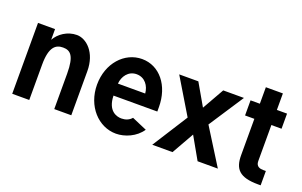

<svg xmlns="http://www.w3.org/2000/svg" viewBox="-80 -983 2100 1335"><g transform="rotate(20 970.0 -316.0)"><path d="M184.1 0V-261.7C184.1 -395.5 228.5 -423.3 281.2 -423.3C334 -423.3 369.1 -396.5 369.1 -262.2V0H495.1V-326.2C495.1 -465.3 411.6 -538.1 341.8 -538.1C272.5 -538.1 211.9 -496.1 184.1 -445.3V-524.4H58.1V0Z M724.6 -317.9C728.5 -371.1 763.7 -423.8 825.2 -423.8C887.2 -423.8 921.9 -372.6 926.3 -317.9ZM829.6 -98.1C792.5 -98.1 726.6 -117.2 724.1 -229H1048.3V-262.2C1048.3 -419.9 955.6 -536.1 825.2 -536.1C695.3 -536.1 590.3 -419.9 590.3 -262.2C590.3 -102.5 699.2 14.2 829.6 14.2C894.5 14.2 974.1 -18.6 1016.1 -82.5L904.8 -130.4C886.2 -107.9 858.4 -98.1 829.6 -98.1Z M1579.6 0 1413.1 -266.1 1582 -523.9H1428.7L1337.4 -362.8L1244.6 -523.9H1103L1260.7 -261.7L1094.2 0H1244.1L1336.9 -163.6L1429.7 0Z M1699.7 -412.1V-143.1C1699.7 -41.5 1740.2 7.3 1879.9 7.3H1898.9V-98.6H1879.9C1857.9 -98.6 1825.7 -103.5 1825.7 -145V-412.1H1900.9V-523.9H1825.7V-646H1699.7V-523.9H1630.9V-412.1Z"/></g></svg>

Font: Tuffy
Style: Bold
Weight: 700
Designer: Thatcher Ulrich, Karoly Barta, Michael Everson
Version: Version 001.270